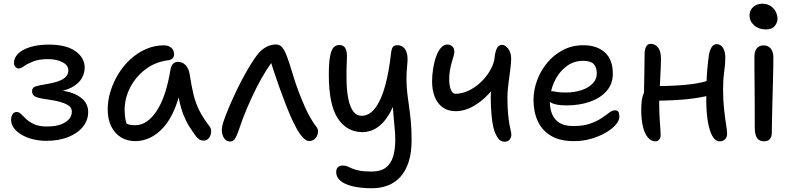

<svg xmlns="http://www.w3.org/2000/svg" viewBox="-20 -742 4233 1023"><path d="M227.6 8.4Q190 8.4 156 0Q122 -8.4 95.8 -23.7Q69.6 -39 54.4 -59.2Q39.2 -79.4 39.2 -103Q39.2 -122.2 47.1 -133.8Q55 -145.4 69.6 -145.4Q81.2 -145.4 92.6 -133.8Q104 -122.2 120.7 -106.7Q137.4 -91.2 163.3 -79.6Q189.2 -68 230.6 -68Q292.2 -68 327.5 -90.3Q362.8 -112.6 362.8 -147.2Q362.8 -164.4 349.5 -176.3Q336.2 -188.2 304.3 -197.8Q272.4 -207.4 216.8 -214.8Q178.2 -220.2 164.5 -229.3Q150.8 -238.4 150.8 -256.6Q150.8 -274.8 168.2 -281Q185.6 -287.2 229.2 -294.2Q290.6 -304.4 317.3 -321.6Q344 -338.8 344 -367.6Q344 -394.4 312.6 -410.7Q281.2 -427 234.6 -427Q187.8 -427 156.9 -414.7Q126 -402.4 108.2 -389.7Q90.4 -377 80.6 -377Q68.8 -377 61.6 -385.8Q54.4 -394.6 54.4 -406.8Q54.4 -428.8 68.4 -446.7Q82.4 -464.6 107.3 -477.6Q132.2 -490.6 166.2 -497.5Q200.2 -504.4 240 -504.4Q332.8 -504.4 382 -469.3Q431.2 -434.2 431.2 -381.2Q431.2 -352.6 415.4 -324.6Q399.6 -296.6 361.3 -275.9Q323 -255.2 255.2 -248.4L251.2 -262Q309.8 -263.2 354.5 -249.7Q399.2 -236.2 424.5 -209.8Q449.8 -183.4 449.8 -145Q449.8 -101 421.3 -66.1Q392.8 -31.2 342.6 -11.4Q292.4 8.4 227.6 8.4Z M702.2 10Q657 10 623.6 -11Q590.2 -32 572 -70.1Q553.8 -108.2 553.8 -159Q553.8 -207 568.9 -255.9Q584 -304.8 611 -348.7Q638 -392.6 675.6 -426.8Q713.2 -461 758.2 -480.7Q803.2 -500.4 853.8 -500.4Q876.6 -500.4 892 -488.1Q907.4 -475.8 907.4 -452Q907.4 -439.8 899.9 -431.5Q892.4 -423.2 877 -421Q807 -412.4 754.6 -372.2Q702.2 -332 673.1 -274.9Q644 -217.8 644 -155.8Q644 -127.4 648.8 -103.9Q653.6 -80.4 670.6 -43.4L619 -111.8Q641.6 -89.2 657.4 -82Q673.2 -74.8 700.4 -74.8Q764.2 -74.8 814.6 -150.7Q865 -226.6 888.4 -372Q891.6 -390.8 901.7 -401.6Q911.8 -412.4 928.8 -412.4Q953.4 -412.4 970 -393.7Q986.6 -375 990.8 -344.8Q999.6 -287.4 1010.3 -241.6Q1021 -195.8 1041.1 -155.2Q1061.2 -114.6 1095.4 -70.2Q1104 -59.8 1104.9 -46.7Q1105.8 -33.6 1101.3 -21.2Q1096.8 -8.8 1087.5 -0.9Q1078.2 7 1065.2 7Q1051 7 1042.2 1.2Q1033.4 -4.6 1025.4 -14.4Q1005.8 -40.6 988.8 -67.5Q971.8 -94.4 958 -128.9Q944.2 -163.4 934.3 -210.6Q924.4 -257.8 919.8 -323.4L952.6 -323.8Q939.4 -231.8 913.2 -167.6Q887 -103.4 852.2 -64.5Q817.4 -25.6 778.7 -7.8Q740 10 702.2 10Z M1206 12Q1192.4 12 1182.5 3.5Q1172.6 -5 1167.2 -19Q1161.8 -33 1161.8 -49.4Q1161.8 -67.2 1171.9 -97.5Q1182 -127.8 1198.3 -166.3Q1214.6 -204.8 1233 -244Q1252.2 -285.4 1273.9 -325.7Q1295.6 -366 1315.9 -398.7Q1336.2 -431.4 1350.6 -450Q1372.6 -477.8 1398.2 -491.4Q1423.8 -505 1449.8 -505Q1471 -505 1483.9 -489.1Q1496.8 -473.2 1506.4 -448.2Q1522.2 -407 1538.7 -350.5Q1555.2 -294 1574.8 -244Q1591.4 -202 1604.8 -172Q1618.2 -142 1630.1 -120.9Q1642 -99.8 1651.6 -85.4Q1662 -71.8 1668.2 -62.9Q1674.4 -54 1674.4 -43.4Q1674.4 -27.8 1668 -15.9Q1661.6 -4 1650.9 2.7Q1640.2 9.4 1626.8 9.4Q1611.4 9.4 1593.7 -9.5Q1576 -28.4 1558.8 -60.2Q1541.6 -92 1525.4 -128.8Q1515.8 -151.6 1500.5 -190.5Q1485.2 -229.4 1469.1 -274.9Q1453 -320.4 1439 -362.4Q1425 -404.4 1418 -431.8L1445 -432Q1422.4 -404.6 1396.8 -364Q1371.2 -323.4 1345.5 -272.4Q1319.8 -221.4 1295.8 -164.8Q1271.8 -108.2 1252.2 -48.8Q1244.2 -24.4 1234.2 -6.2Q1224.2 12 1206 12Z M1962.2 261Q1901.8 261 1859 250.6Q1816.2 240.2 1793.7 221Q1771.2 201.8 1771.2 174.8Q1771.2 158.8 1780.1 149.4Q1789 140 1807.8 140Q1821 140 1831.5 144.8Q1842 149.6 1856.6 156Q1871.2 162.4 1895.6 167.2Q1920 172 1959.4 172Q2008 172 2035.3 151.4Q2062.6 130.8 2074.3 92.9Q2086 55 2086 5Q2086 -24.4 2083.4 -52.1Q2080.8 -79.8 2077.9 -112.1Q2075 -144.4 2072 -186.9Q2069 -229.4 2068.2 -287.4L2102.4 -257.8Q2083.8 -189.2 2060.2 -145.8Q2036.6 -102.4 2010.4 -78.8Q1984.2 -55.2 1959 -46.6Q1933.8 -38 1912 -38Q1828.4 -38 1780.2 -110.6Q1732 -183.2 1732 -343Q1732 -410.2 1739 -444.3Q1746 -478.4 1758.5 -490.3Q1771 -502.2 1786.2 -502.2Q1802 -502.2 1811.8 -494.8Q1821.6 -487.4 1825.7 -470.2Q1829.8 -453 1828.2 -423.8Q1825 -360.6 1826.5 -306Q1828 -251.4 1836.9 -210.8Q1845.8 -170.2 1862.8 -147.6Q1879.8 -125 1906.8 -125Q1949 -125 1980.7 -168.4Q2012.4 -211.8 2032.6 -286.5Q2052.8 -361.2 2062.8 -453.6Q2066 -482.4 2073.3 -491.8Q2080.6 -501.2 2099.2 -501.2Q2113.2 -501.2 2126.6 -492Q2140 -482.8 2147.1 -460.6Q2154.2 -438.4 2150 -400Q2144.8 -349.2 2145.8 -311.1Q2146.8 -273 2150.8 -239.5Q2154.8 -206 2159.9 -171.5Q2165 -137 2169 -94.9Q2173 -52.8 2173 5Q2173 72.2 2157.3 120.7Q2141.6 169.2 2113.4 200.3Q2085.2 231.4 2046.6 246.2Q2008 261 1962.2 261Z M2408.2 -149.6Q2366.2 -149.6 2338 -170.4Q2309.8 -191.2 2296 -227.1Q2282.2 -263 2282.2 -307.6Q2282.2 -341.8 2287.8 -376.9Q2293.4 -412 2303.8 -440.9Q2314.2 -469.8 2329.3 -487.4Q2344.4 -505 2364 -505Q2374 -505 2382.5 -500.3Q2391 -495.6 2396 -487.4Q2401 -479.2 2401 -468.2Q2401 -456.8 2396.7 -442.8Q2392.4 -428.8 2387.2 -410.7Q2382 -392.6 2377.7 -369.7Q2373.4 -346.8 2373.4 -318Q2373.4 -300.2 2376.6 -283Q2379.8 -265.8 2387.5 -254.1Q2395.2 -242.4 2407.4 -242.4Q2440.8 -242.4 2474.6 -258.1Q2508.4 -273.8 2537.5 -300.1Q2566.6 -326.4 2586.9 -359.2Q2607.2 -392 2614.4 -425.4L2646 -329.6Q2621 -281.8 2583.1 -240.9Q2545.2 -200 2499.9 -174.8Q2454.6 -149.6 2408.2 -149.6ZM2669.6 13.2Q2647 13.2 2634.5 -4.3Q2622 -21.8 2613.4 -46.8Q2607 -65.8 2602.9 -95.3Q2598.8 -124.8 2596.8 -158.9Q2594.8 -193 2594.8 -224Q2594.8 -247.2 2597.3 -276.5Q2599.8 -305.8 2603.3 -336.1Q2606.8 -366.4 2610.4 -392.9Q2614 -419.4 2615.2 -435.4Q2618.6 -467 2627.7 -485Q2636.8 -503 2654.6 -503Q2672.2 -503 2687.9 -482.1Q2703.6 -461.2 2703.6 -429Q2703.6 -407 2698.6 -369.5Q2693.6 -332 2688.6 -292.5Q2683.6 -253 2683.6 -224Q2683.6 -177 2686.6 -141.8Q2689.6 -106.6 2694.2 -80Q2697.8 -59.6 2701.1 -46.6Q2704.4 -33.6 2704.4 -23.8Q2704.4 -10.2 2695.6 1.5Q2686.8 13.2 2669.6 13.2Z M3038.6 10Q2963.4 10 2915.7 -18.5Q2868 -47 2845.3 -96.5Q2822.6 -146 2822.6 -210Q2822.6 -261 2841.2 -312.5Q2859.8 -364 2894.8 -406.5Q2929.8 -449 2978.8 -475Q3027.8 -501 3088.6 -501Q3159.4 -501 3202.3 -463.2Q3245.2 -425.4 3245.2 -349Q3245.2 -295.2 3212.5 -257.6Q3179.8 -220 3124 -200.2Q3068.2 -180.4 2998.2 -180.4Q2938.2 -180.4 2914.1 -196.6Q2890 -212.8 2890 -232.8Q2890 -244.6 2895.8 -250.5Q2901.6 -256.4 2916 -256.4Q2927 -256.4 2943.5 -252.7Q2960 -249 2991.2 -249Q3040.8 -249 3078.6 -261.7Q3116.4 -274.4 3138.1 -297.4Q3159.8 -320.4 3159.8 -350Q3159.8 -384 3143.1 -401Q3126.4 -418 3086.8 -418Q3035.8 -418 2995.9 -387Q2956 -356 2933 -305.8Q2910 -255.6 2910 -198.2Q2910 -162.4 2921.9 -133.5Q2933.8 -104.6 2961 -87.5Q2988.2 -70.4 3033.6 -70.4Q3087.8 -70.4 3124.2 -83.2Q3160.6 -96 3184.8 -112.3Q3209 -128.6 3225.5 -141.4Q3242 -154.2 3256.4 -154.2Q3269.6 -154.2 3274.9 -145.9Q3280.2 -137.6 3280.2 -120.2Q3280.2 -100.2 3260.6 -77.4Q3241 -54.6 3207.2 -35Q3173.4 -15.4 3130.1 -2.7Q3086.8 10 3038.6 10Z M3472.6 11Q3448.6 11 3431.4 -10Q3414.2 -31 3405.4 -68.5Q3396.6 -106 3396.6 -157Q3396.6 -210 3406.7 -237.6Q3416.8 -265.2 3435.2 -275.4Q3444.6 -281.2 3460.1 -282.5Q3475.6 -283.8 3497.6 -283.8Q3570.6 -283.8 3644.4 -291.2Q3718.2 -298.6 3782.2 -321.2L3814.2 -252.2Q3765.8 -232.4 3706.1 -222.4Q3646.4 -212.4 3583.8 -208.9Q3521.2 -205.4 3463.2 -205.4L3410.6 -214.4Q3411.4 -273.4 3413 -338.4Q3414.6 -403.4 3414.6 -454.6Q3414.6 -478.4 3422.5 -493.4Q3430.4 -508.4 3446 -508.4Q3471 -508.4 3486.4 -488.7Q3501.8 -469 3501.8 -427.4Q3501.8 -405 3500.2 -374Q3498.6 -343 3497 -309Q3495.4 -275 3493.8 -244.5Q3492.2 -214 3492.2 -193.6Q3492.2 -136 3496 -90.6Q3499.8 -45.2 3499.8 -21.8Q3499.8 -8 3492.4 1.5Q3485 11 3472.6 11ZM3815.2 11Q3790.8 11 3774.9 -18.2Q3759 -47.4 3751 -97.5Q3743 -147.6 3743 -208.6Q3743 -304.6 3747.6 -361.2Q3752.2 -417.8 3757.6 -451Q3761.2 -473.2 3771.3 -490Q3781.4 -506.8 3798.6 -506.8Q3820.6 -506.8 3832.6 -486.3Q3844.6 -465.8 3844.6 -437.2Q3844.6 -401.2 3838.6 -359.1Q3832.6 -317 3832.6 -268Q3832.6 -208.4 3838 -159.9Q3843.4 -111.4 3848.8 -78.2Q3854.2 -45 3854.2 -28.6Q3854.2 -11.2 3842.9 -0.1Q3831.6 11 3815.2 11Z M4050.8 10.8Q4033.6 10.8 4022.7 2.7Q4011.8 -5.4 4006.6 -22Q4001.4 -38.6 4001.4 -62Q4001.4 -140.4 4001.2 -195.1Q4001 -249.8 4000.5 -290.3Q4000 -330.8 3999.8 -365.8Q3999.6 -400.8 3999.6 -440.4Q3999.6 -458 4004.7 -471.2Q4009.8 -484.4 4021 -492.3Q4032.2 -500.2 4049.2 -500.2Q4070.8 -500.2 4085.2 -484.9Q4099.6 -469.6 4100.6 -439Q4100.6 -416.8 4100 -376.5Q4099.4 -336.2 4097.9 -287Q4096.4 -237.8 4095.3 -188.5Q4094.2 -139.2 4093.2 -98Q4092.2 -56.8 4092.2 -32.6Q4092.2 -13.8 4082.2 -1.5Q4072.2 10.8 4050.8 10.8ZM4059.8 -585.2Q4023 -585.2 3998.3 -606.9Q3973.6 -628.6 3973.6 -659.8Q3973.6 -687.2 3992.9 -704.7Q4012.2 -722.2 4041.8 -722.2Q4067.4 -722.2 4085.6 -710.2Q4103.8 -698.2 4113.2 -679.6Q4122.6 -661 4122.6 -641.2Q4122.6 -622 4108.1 -603.6Q4093.6 -585.2 4059.8 -585.2Z"/></svg>

Font: Shantell Sans Light
Style: Regular
Weight: 300
Designer: Stephen Nixon, Anya Danilova, Shantell Martin
Foundry: Arrow Type
Version: Version 1.011;[c5ecc13dd]